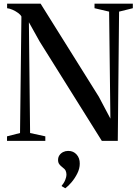

<svg xmlns="http://www.w3.org/2000/svg" viewBox="-20 -763 748 1040"><path d="M18 0V-24.5L88.5 -42.5L96 -673.5Q91.5 -683 78.2 -692.8Q65 -702.5 48.8 -709.8Q32.5 -717 18.5 -718.5V-743H200L515 -239.5L578 -120.5L571 -700L492 -718.5V-743H699.5V-718.5L625 -700L618 0H531.5L194.5 -538.5L136.5 -642.5L143 -42.5L225.5 -24.5V0ZM412 123.5Q412 150 398.8 176.5Q385.5 203 367.5 224.2Q349.5 245.5 334 256.5H333L314.5 245.5V242Q327 228 333.5 211.2Q340 194.5 340 184Q340 172 335.8 162.2Q331.5 152.5 317.5 142.5Q308 135.5 301.2 126.5Q294.5 117.5 294.5 103.5Q294.5 88.5 302.2 77.5Q310 66.5 322.2 60.5Q334.5 54.5 348 54.5H351Q377.5 54.5 395 74Q412.5 93.5 412 123.5Z"/></svg>

Font: Merriweather 120pt Medium
Style: Regular
Weight: 500
Version: Version 2.100